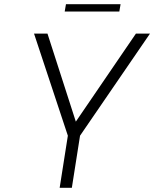

<svg xmlns="http://www.w3.org/2000/svg" viewBox="-20 -894 734 914"><path d="M303 -248 142 -734H206L341 -315L627 -734H694L361 -248L322 0H264ZM294 -874H554L548 -839H288Z"/></svg>

Font: Exo Light
Style: Italic
Weight: 300
Italic angle: -9°
Designer: Natanael Gama
Foundry: Natanael Gama
Version: Version 1.500; ttfautohint (v1.6)